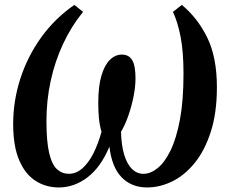

<svg xmlns="http://www.w3.org/2000/svg" viewBox="-20 -772 946 802"><path d="M226 11Q171.5 11 128.2 -16.8Q85 -44.5 60 -103.2Q35 -162 35 -254.5Q35 -350.5 65 -443.5Q95 -536.5 152.2 -616Q209.5 -695.5 290.5 -751.5L327 -722.5Q278 -662.5 243.8 -589.2Q209.5 -516 191.8 -434.5Q174 -353 174 -267Q174 -180.5 185.5 -132.2Q197 -84 218.2 -65Q239.5 -46 267.5 -46Q298 -46 323.8 -68.5Q349.5 -91 369.8 -130.8Q390 -170.5 404 -221.5Q396 -249.5 393.2 -278.5Q390.5 -307.5 390.5 -343.5Q390.5 -410 403.2 -454.5Q416 -499 438.5 -521.5Q461 -544 489 -544Q518.5 -544 532.2 -520.8Q546 -497.5 546 -444.5Q546 -410.5 538 -369.8Q530 -329 516.5 -290Q503 -251 485.5 -221.5Q487 -164 499 -125Q511 -86 531.5 -66Q552 -46 579 -46Q609 -46 638.5 -69.8Q668 -93.5 692.5 -143.8Q717 -194 731.8 -273.2Q746.5 -352.5 746.5 -464Q746.5 -555.5 734.5 -617.5Q722.5 -679.5 702.5 -722.5L739.5 -751.5Q805.5 -697 845.8 -614.8Q886 -532.5 886 -407.5Q886 -300.5 860.5 -221.5Q835 -142.5 793 -91Q751 -39.5 699.2 -14.2Q647.5 11 594.5 11Q529.5 11 488.2 -31.2Q447 -73.5 437 -159.5Q401.5 -74 345.8 -31.5Q290 11 226 11Z"/></svg>

Font: Merriweather 36pt SemiBold
Style: Italic
Weight: 600
Italic angle: -7.8°
Version: Version 2.101